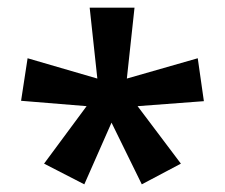

<svg xmlns="http://www.w3.org/2000/svg" viewBox="-20 -780 587 501"><path d="M331 -760H214L234 -575L52 -628L35 -517L206 -503L95 -353L200 -299L271 -460L350 -299L452 -353L339 -503L512 -516L496 -628L311 -575Z"/></svg>

Font: Noto Sans Ol Chiki SemiBold
Style: Regular
Weight: 600
Designer: Monotype Design Team, Lewis McGuffie
Foundry: Monotype Imaging Inc.
Version: Version 2.003